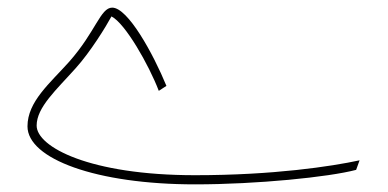

<svg xmlns="http://www.w3.org/2000/svg" viewBox="-20 -462 1017 503"><path d="M491 21C653 21 841 2 913 -17L922 -42C848 -26 696 -3 491 -3C215 -3 76 -77 76 -133C76 -181 128 -227 178 -283C217 -326 258 -393 272 -419C308 -401 370 -292 396 -224L416 -237C381 -322 315 -442 274 -442C243 -442 231 -379 161 -300C111 -244 52 -196 52 -131C52 -46 232 21 491 21Z"/></svg>

Font: Noto Sans Arabic Thin
Style: Regular
Weight: 100
Designer: Monotype Design Team, Nadine Chahine, Nizar Qandah and Khaled Hosny
Foundry: Monotype Imaging Inc.
Version: Version 2.012